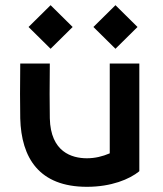

<svg xmlns="http://www.w3.org/2000/svg" viewBox="-20 -705 630 740"><path d="M517 -45 516 -46H517V-460H403V-114C375 -102 346 -95 315 -95C257 -95 175 -119 172 -249C171 -302 171 -377 172 -460H58C57 -377 57 -302 58 -249C62 -96 131 15 315 15C409 15 479 -14 517 -45ZM90 -601 175 -517 260 -601 175 -685ZM340 -601 425 -517 510 -601 425 -685Z"/></svg>

Font: KT Kiyosuna Sans Bold
Style: Regular
Weight: 700
Designer: [Zen Kaku Gothic] Yoshimichi Ohira
Version: Version 1.010;Glyphs 3.1.2 (3151)